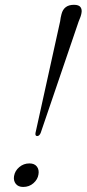

<svg xmlns="http://www.w3.org/2000/svg" viewBox="-20 -754 351 779"><path d="M280 -734.5Q300 -734.5 306.8 -724.8Q313.5 -715 310.5 -700.5Q308.5 -688 299 -666.5L145 -214.5Q139.5 -202 131 -202Q122 -202 124 -214.5L224 -667.5Q225 -675 226.2 -682.2Q227.5 -689.5 229.5 -696.5Q239 -734.5 280 -734.5ZM74 4.5Q54 4.5 44 -8.2Q34 -21 37 -39.5Q40.5 -61 58.2 -76Q76 -91 99.5 -91Q120 -91 129.8 -78Q139.5 -65 136 -46Q133 -26 115.8 -10.8Q98.5 4.5 74 4.5Z"/></svg>

Font: Fraunces 72pt Light
Style: Italic
Weight: 300
Italic angle: -16°
Version: Version 1.000;[b76b70a41]